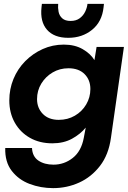

<svg xmlns="http://www.w3.org/2000/svg" viewBox="-20 -738 660 990"><path d="M254 232Q190 232 133 210.5Q76 189 40.5 143Q5 97 7 25H145Q147 69 178 90Q209 111 256 111Q311 111 355 76.5Q399 42 412 -27L422 -80Q394 -46 351 -22.5Q308 1 250 1Q184 1 134 -27.5Q84 -56 56 -106Q28 -156 28 -220Q28 -279 49.5 -331Q71 -383 110 -422.5Q149 -462 200 -485Q251 -508 309 -508Q366 -508 406.5 -484.5Q447 -461 467 -428L478 -496H619L552 -27Q540 60 495.5 117.5Q451 175 388 203.5Q325 232 254 232ZM283 -120Q329 -120 366 -141.5Q403 -163 424.5 -199.5Q446 -236 446 -279Q446 -326 416 -356Q386 -386 333 -386Q288 -386 251.5 -364.5Q215 -343 193 -307Q171 -271 171 -227Q171 -181 201 -150.5Q231 -120 283 -120ZM332 -543Q259 -543 222.5 -584.5Q186 -626 194 -700L196 -718H280Q278 -698 282 -677.5Q286 -657 301 -643.5Q316 -630 344 -630Q372 -630 390.5 -643.5Q409 -657 419 -677.5Q429 -698 431 -718H516L514 -700Q506 -626 455 -584.5Q404 -543 332 -543Z"/></svg>

Font: Host Grotesk ExtraBold
Style: Italic
Weight: 800
Italic angle: -8°
Designer: Doğukan Karapınar
Foundry: Element Type
Version: Version 1.003; ttfautohint (v1.8.4.7-5d5b)